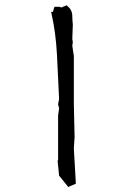

<svg xmlns="http://www.w3.org/2000/svg" viewBox="-20 -722 540 739"><path d="M203.6 -276.9 207.5 -305.2 203.6 -320.3 207.5 -341.3Q203.6 -428.7 199.2 -512.2Q194.8 -595.7 178.2 -669.9L176.8 -676.3H183.6L189.5 -695.8H210.9L214.8 -692.9L236.8 -701.7L248.5 -689.9Q258.3 -676.8 258.3 -660.4Q258.3 -644 260.3 -627.9L258.3 -571.8L260.3 -560.5L258.3 -545.9L264.2 -506.3V-323.2L267.1 -194.3L264.2 -150.4L272 -15.1L242.7 -2.4L207.5 -45.9L201.7 -103L203.6 -106Z"/></svg>

Font: Bakudai
Style: Medium
Weight: 500
Version: Version 1.48